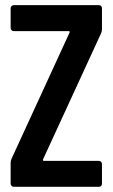

<svg xmlns="http://www.w3.org/2000/svg" viewBox="-20 -720 434 740"><path d="M33.2 0Q28.3 0 24.7 -3.4Q21 -6.8 21 -12.2V-91.8Q21 -99.6 23.9 -106.9L248 -594.2Q250 -600.1 245.1 -600.1H33.2Q27.8 -600.1 24.4 -603.5Q21 -606.9 21 -611.8V-688Q21 -693.4 24.7 -696.8Q28.3 -700.2 33.2 -700.2H360.8Q366.2 -700.2 369.6 -696.8Q373 -693.4 373 -688V-607.9Q373 -600.1 370.1 -592.8L146 -106Q144 -100.1 148.9 -100.1H360.8Q366.2 -100.1 369.6 -96.4Q373 -92.8 373 -87.9V-12.2Q373 -6.8 369.6 -3.4Q366.2 0 360.8 0Z"/></svg>

Font: Barlow Condensed SemiBold
Style: Regular
Weight: 600
Width: 3
Designer: Jeremy Tribby
Foundry: Tribby Type
Version: Version 1.422;hotconv 1.0.109;makeotfexe 2.5.65596